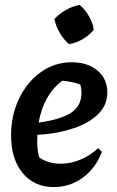

<svg xmlns="http://www.w3.org/2000/svg" viewBox="-20 -749 476 780"><path d="M199 11Q119 11 72 -46Q25 -103 25 -199Q25 -281 57.5 -348.5Q90 -416 146 -456Q202 -496 271 -496Q336 -496 376 -462.5Q416 -429 416 -373Q416 -322 379 -285.5Q342 -249 277.5 -227.5Q213 -206 132 -201Q131 -188 131 -175Q131 -142 139 -110Q174 -84 228 -84Q266 -84 304.5 -99.5Q343 -115 379 -147L394 -132Q369 -66 316.5 -27.5Q264 11 199 11ZM311 -371Q311 -389 306 -406Q271 -418 233 -421Q157 -364 137 -251Q230 -264 270.5 -292Q311 -320 311 -371ZM304 -729Q326 -710 341.5 -683Q357 -656 361 -628Q343 -606 316 -590Q289 -574 260 -570Q239 -588 223 -615Q207 -642 201 -672Q221 -693 248 -708.5Q275 -724 304 -729Z"/></svg>

Font: Piazzolla SemiBold
Style: Italic
Weight: 600
Italic angle: -11.3°
Designer: Juan Pablo del Peral
Foundry: Huerta Tipografica
Version: Version 1.330